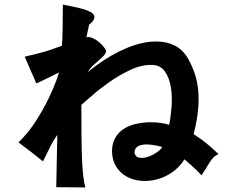

<svg xmlns="http://www.w3.org/2000/svg" viewBox="-20 -735 1040 840"><path d="M690 -92Q676 -96 659.5 -99Q643 -102 626 -103Q603 -104 586.5 -96.5Q570 -89 568 -68Q572 -48 589.5 -45Q607 -42 627.5 -49Q648 -56 666 -68.5Q684 -81 690 -92ZM370 -627 358 -572Q370 -575 385 -568.5Q400 -562 413 -551Q426 -540 435 -528.5Q444 -517 444 -510Q443 -501 433.5 -491Q424 -481 411 -470Q398 -459 385 -446.5Q372 -434 364 -420Q433 -476 500.5 -509.5Q568 -543 627 -551Q686 -559 731.5 -541.5Q777 -524 803 -478Q820 -448 831.5 -414.5Q843 -381 847 -341Q851 -301 846.5 -253.5Q842 -206 827 -148Q843 -138 855 -129.5Q867 -121 879 -111.5Q891 -102 904.5 -90Q918 -78 936 -61Q915 -53 898.5 -26.5Q882 0 862 32Q836 5 819.5 -9.5Q803 -24 787 -38Q765 -3 733 19Q701 41 666 50Q631 59 596.5 56Q562 53 534 37.5Q506 22 488.5 -5.5Q471 -33 470 -72Q470 -108 484.5 -132.5Q499 -157 522 -171.5Q545 -186 573 -192.5Q601 -199 629 -200Q657 -201 681 -197.5Q705 -194 720 -189Q727 -222 730.5 -267Q734 -312 727.5 -353.5Q721 -395 700.5 -423.5Q680 -452 640 -451Q595 -451 546.5 -427.5Q498 -404 455 -373.5Q412 -343 380 -314.5Q348 -286 336 -276Q336 -197 336.5 -138Q337 -79 339 -35.5Q341 8 344.5 37.5Q348 67 354 85Q322 85 290 84.5Q258 84 226 84Q227 45 227.5 16.5Q228 -12 228.5 -37Q229 -62 229.5 -87Q230 -112 231 -145Q216 -125 203.5 -100.5Q191 -76 168 -29Q146 -47 119 -68Q92 -89 61 -112Q105 -155 138 -207Q171 -259 193 -305Q215 -351 226.5 -383Q238 -415 238 -418Q228 -413 215 -406.5Q202 -400 188.5 -393.5Q175 -387 162 -380.5Q149 -374 139 -370L88 -487Q113 -493 134 -498Q155 -503 174 -508.5Q193 -514 211.5 -520.5Q230 -527 251 -535Q253 -561 254 -609.5Q255 -658 255 -715Q273 -711 296.5 -706.5Q320 -702 341.5 -696Q363 -690 378 -681.5Q393 -673 393 -661Q393 -652 386.5 -643.5Q380 -635 370 -627Z"/></svg>

Font: D2Coding ligature
Style: Bold
Weight: 700
Monospace: yes
Designer: Yong-Rak Park; Jeong-Hwan Yoon; Sang-Min Lee;
Foundry: NHN Corporation
Version: Version 1.3.2; Build 20180524